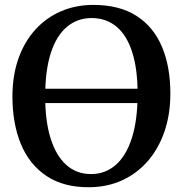

<svg xmlns="http://www.w3.org/2000/svg" viewBox="-20 -772 765 803"><path d="M356.5 11Q247 12.5 174.8 -35.8Q102.5 -84 67.2 -170Q32 -256 32 -368Q32 -456 57 -526.8Q82 -597.5 127.5 -647.8Q173 -698 235 -724.8Q297 -751.5 370.5 -751.5Q479 -751.5 550.5 -705.8Q622 -660 657.2 -576.8Q692.5 -493.5 692.5 -381Q692.5 -293.5 667.8 -221.8Q643 -150 598 -98.2Q553 -46.5 491.5 -18.2Q430 10 356.5 11ZM361 -44Q420 -44 463.8 -82Q507.5 -120 531.5 -194.8Q555.5 -269.5 555.5 -380.5Q555.5 -482.5 533.2 -553Q511 -623.5 467.8 -660Q424.5 -696.5 363 -696.5Q304.5 -696.5 260.8 -660.5Q217 -624.5 193 -551.8Q169 -479 169 -368Q169 -266 191.5 -193.8Q214 -121.5 256.8 -82.8Q299.5 -44 361 -44ZM658 -401V-341H69V-401Z"/></svg>

Font: Merriweather 20pt SemiBold
Style: Regular
Weight: 600
Version: Version 2.100